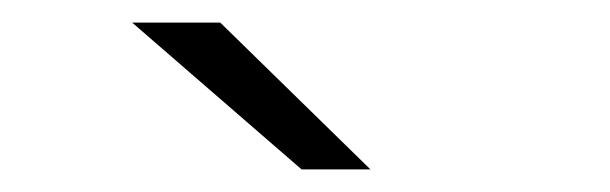

<svg xmlns="http://www.w3.org/2000/svg" viewBox="-20 -660 540 170"><path d="M97 -640H175L308 -510H247Z"/></svg>

Font: CMU Sans Serif
Style: Medium
Weight: 500
Version: Version 0.7.0